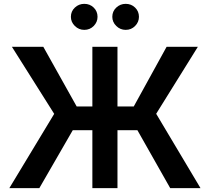

<svg xmlns="http://www.w3.org/2000/svg" viewBox="-20 -968 1080 988"><path d="M584.5 -727.3V-420.1H668.3L837.4 -727.3H998.2L783.7 -382.5L1011.7 0H855.8L687.1 -297.9H584.5V0H455.3V-297.9H354.4L182.5 0H28.1L258.9 -382.1L41.2 -727.3H202.8L374.6 -420.1H455.3V-727.3ZM413.7 -814.3Q385.7 -814.3 365.2 -834.3Q344.8 -854.4 344.8 -881.4Q344.8 -909.8 365.2 -929Q385.7 -948.2 413.7 -948.2Q442.5 -948.2 462.2 -929Q481.9 -909.8 481.9 -881.4Q481.9 -854.4 462.2 -834.3Q442.5 -814.3 413.7 -814.3ZM626.8 -814.3Q598.7 -814.3 578.3 -834.3Q557.9 -854.4 557.9 -881.4Q557.9 -909.8 578.3 -929Q598.7 -948.2 626.8 -948.2Q655.5 -948.2 675.2 -929Q695 -909.8 695 -881.4Q695 -854.4 675.2 -834.3Q655.5 -814.3 626.8 -814.3Z"/></svg>

Font: Inter UI Semi Bold
Style: Regular
Weight: 600
Designer: Rasmus Andersson
Foundry: rsms
Version: 3.2;8d6f07862